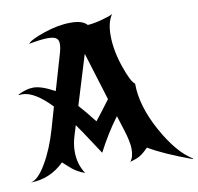

<svg xmlns="http://www.w3.org/2000/svg" viewBox="-104 -840 1015 986"><g transform="rotate(-10 403.5 -347.0)"><path d="M824 53 823 56Q678 3 601 -43Q575 -17 556.5 -6Q538 5 504 14Q522 -8 522 -50Q522 -87 501 -153L477 -229Q418 -150 370 -57Q360 -71 323.5 -127.5Q287 -184 261 -220L245 -168Q232 -126 232 -87Q232 -20 266 30Q255 26 246 22Q237 18 228.5 13Q220 8 214.5 4.5Q209 1 200.5 -6Q192 -13 188.5 -16.5Q185 -20 174 -29.5Q163 -39 158 -44Q83 29 -17 30Q21 23 63.5 -49.5Q106 -122 135 -222L167 -334Q81 -424 17 -424Q12 -424 0 -423L-1 -426Q43 -448 79 -448Q122 -448 190 -410L244 -595Q253 -625 253 -646Q253 -667 240 -676Q227 -685 196 -685Q161 -685 98 -673Q111 -692 186 -717.5Q261 -743 325 -743Q389 -743 411 -716Q444 -718 488 -730Q532 -742 544 -750Q517 -712 517 -643Q517 -566 546.5 -479Q576 -392 598 -377Q598 -262 670.5 -129.5Q743 3 824 53ZM369 -221Q378 -232 405.5 -268Q433 -304 447 -323L370 -573L291 -315Q318 -286 369 -221Z"/></g></svg>

Font: NewRocker
Style: Regular
Weight: 400
Designer: Pablo Impallari, Brenda Gallo, Rodrigo Fuenzalida
Foundry: Pablo Impallari, Brenda Gallo, Rodrigo Fuenzalida
Version: Version 1.000